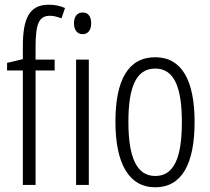

<svg xmlns="http://www.w3.org/2000/svg" viewBox="-20 -785 890 815"><path d="M212 -486V-532H131V-586C131 -683 145 -718 192 -718C207 -718 224 -714 241 -707L256 -751C235 -760 214 -765 187 -765C103 -765 77 -705 77 -588V-534L10 -518V-486H77V0H131V-486Z M331 -732C306 -732 294 -713 294 -686C294 -659 307 -640 331 -640C354 -640 367 -658 367 -686C367 -713 356 -732 331 -732ZM357 -532H303V0H357Z M806 -267C806 -443 752 -542 639 -542C524 -542 470 -445 470 -268C470 -91 527 10 639 10C752 10 806 -90 806 -267ZM525 -268C525 -416 558 -494 639 -494C720 -494 752 -413 752 -267C752 -112 717 -38 639 -38C560 -38 525 -117 525 -268Z"/></svg>

Font: Noto Sans Arabic UI XCn Lt
Style: Regular
Weight: 300
Width: 2
Designer: Monotype Design Team, Nadine Chahine and Nizar Qandah
Foundry: Monotype Imaging Inc.
Version: Version 2.010